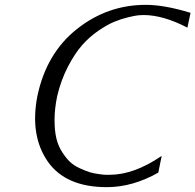

<svg xmlns="http://www.w3.org/2000/svg" viewBox="-20 -751 806 792"><path d="M581 -731Q659 -731 766 -698L753 -637Q653 -689 572 -689Q564 -689 551.5 -688Q539 -687 509.5 -680Q480 -673 451 -661Q422 -649 385.5 -624Q349 -599 319 -565Q289 -531 260.5 -476.5Q232 -422 216 -355Q205 -302 205 -257Q205 -212 212.5 -180.5Q220 -149 236.5 -123.5Q253 -98 269 -83Q285 -68 309 -57Q333 -46 349 -41Q365 -36 387 -33Q409 -30 415.5 -30Q422 -30 432 -30Q533 -30 647 -108L633 -39Q527 21 421 21Q250 21 176.5 -85.5Q103 -192 134 -354Q171 -531 297 -631Q423 -731 581 -731Z"/></svg>

Font: Afta sans
Style: Italic
Weight: 400
Italic angle: -12°
Designer: par.qink
Foundry: Oriol Esparraguera Font
Version: Version 1.000